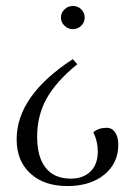

<svg xmlns="http://www.w3.org/2000/svg" viewBox="-20 -456 454 646"><path d="M225 -436Q242 -436 253.5 -424.5Q265 -413 265 -397Q265 -381 253.5 -369.5Q242 -358 225 -358Q209 -358 197 -369.5Q185 -381 185 -397Q185 -413 197 -424.5Q209 -436 225 -436ZM225 -257 240 -240Q168 -181 136.5 -124Q105 -67 105 4Q105 73 134 109Q163 145 218 145Q260 145 284.5 121Q309 97 309 54Q309 19 294 -11Q311 -26 339 -26Q357 -26 367.5 -10.5Q378 5 378 31Q378 93 331 131.5Q284 170 207 170Q128 170 82 127.5Q36 85 36 13Q36 -134 225 -257Z"/></svg>

Font: Arapey Thin
Style: Regular
Weight: 100
Designer: Eduardo Rodriguez Tunni
Foundry: Eduardo Rodriguez Tunni
Version: Version 4.000;hotconv 1.0.109;makeotfexe 2.5.65596